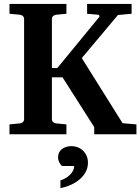

<svg xmlns="http://www.w3.org/2000/svg" viewBox="-20 -691 722 988"><path d="M464.8 0V-37.1L301.8 -293H247.1V-78.1Q247.1 -68.4 253.4 -62.7Q259.8 -57.1 269 -56.2L321.8 -50.8V0H28.8V-50.8L82 -56.2Q91.3 -57.1 97.7 -62.7Q104 -68.4 104 -78.1V-592.8Q104 -602.5 97.7 -608.4Q91.3 -614.3 82 -615.2L28.8 -620.1V-670.9H321.8V-620.1L269 -615.2Q259.8 -614.3 253.4 -608.4Q247.1 -602.5 247.1 -592.8V-340.8H274.9L490.2 -603Q492.7 -606 491.5 -610.6Q490.2 -615.2 484.9 -615.2L428.2 -620.1V-670.9H657.2V-620.1Q646.5 -619.1 634.3 -618.2Q624 -617.2 611.6 -616Q599.1 -614.7 586.9 -613.8L400.9 -392.1L610.8 -57.1L682.1 -50.8V0ZM432.6 146Q432.6 171.4 421.4 192.9Q410.2 214.4 390.6 231.2Q371.1 248 345.5 259.8Q319.8 271.5 291 276.9V236.8Q305.7 232.9 318.4 225.3Q331.1 217.8 340.8 207.8Q350.6 197.8 356.2 186.3Q361.8 174.8 361.8 163.1H298.8Q289.1 153.8 283.9 142.3Q278.8 130.9 278.8 119.1Q278.8 104.5 284.4 93.5Q290 82.5 299.6 75.4Q309.1 68.4 321.3 64.7Q333.5 61 346.7 61Q365.7 61 381.6 67.6Q397.5 74.2 408.9 85.9Q420.4 97.7 426.5 113Q432.6 128.4 432.6 146Z"/></svg>

Font: Charis SIL Eur
Style: Bold
Weight: 700
Foundry: SIL International
Version: Version 5.000